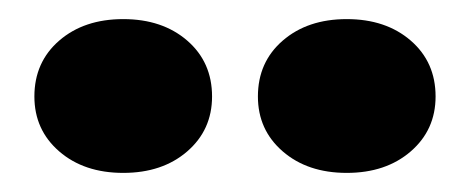

<svg xmlns="http://www.w3.org/2000/svg" viewBox="-20 -758 493 201"><path d="M343 -738Q384 -738 410 -715.5Q436 -693 436 -657Q436 -622 410 -599.5Q384 -577 343 -577Q302 -577 276 -599.5Q250 -622 250 -657Q250 -693 276 -715.5Q302 -738 343 -738ZM109 -738Q150 -738 176 -715.5Q202 -693 202 -657Q202 -622 176 -599.5Q150 -577 109 -577Q68 -577 42 -599.5Q16 -622 16 -657Q16 -693 42 -715.5Q68 -738 109 -738Z"/></svg>

Font: Kalnia Thin
Style: Regular
Weight: 100
Version: Version 1.105